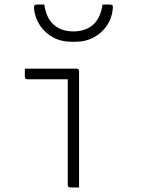

<svg xmlns="http://www.w3.org/2000/svg" viewBox="-20 -830 640 850"><path d="M280 -11Q280 -46 280 -93Q280 -140 280 -192.5Q280 -245 280 -297.5Q280 -350 280 -397Q280 -444 280 -479H268Q250 -479 232.5 -479Q215 -479 195.5 -479Q176 -479 153 -479Q130 -479 101 -479Q96 -479 93 -482Q90 -485 90 -490Q90 -499 90 -508Q90 -517 90 -526Q120 -526 143 -526Q166 -526 185.5 -526Q205 -526 224 -526Q243 -526 266 -526Q289 -526 319 -526Q323 -526 325 -524.5Q327 -523 328.5 -521Q330 -519 330 -515Q330 -467 330 -415Q330 -363 330 -310.5Q330 -258 330 -206Q330 -154 330 -106Q330 -88 330 -70.5Q330 -53 330 -35.5Q330 -18 330 0Q320 0 310.5 0Q301 0 291 0Q286 0 283 -3Q280 -6 280 -11ZM305 -691Q358 -691 391.5 -720Q425 -749 434 -810Q442 -810 449.5 -810Q457 -810 465 -810Q475 -810 478 -806Q481 -802 479 -788Q475 -749 453 -716.5Q431 -684 395 -664.5Q359 -645 312 -645H298Q251 -645 215 -664.5Q179 -684 157.5 -716.5Q136 -749 131 -788Q130 -802 132.5 -806Q135 -810 145 -810Q153 -810 160.5 -810Q168 -810 176 -810Q185 -749 218.5 -720Q252 -691 305 -691Z"/></svg>

Font: Recursive Monospace Light
Style: Regular
Weight: 300
Version: Version 1.047